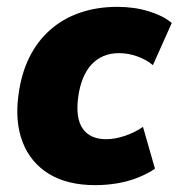

<svg xmlns="http://www.w3.org/2000/svg" viewBox="-20 -529 521 560"><path d="M258 11Q176 11 122.5 -22Q69 -55 46 -114.5Q23 -174 34 -253Q42 -314 65.5 -361.5Q89 -409 126.5 -442Q164 -475 213.5 -492Q263 -509 322 -509Q372 -509 414 -496Q456 -483 481 -462L426 -339Q407 -355 380.5 -364.5Q354 -374 327 -374Q302 -374 282 -365.5Q262 -357 247 -341Q232 -325 222 -300.5Q212 -276 208 -245Q200 -184 221.5 -153.5Q243 -123 290 -123Q316 -123 345 -133Q374 -143 397 -159L432 -37Q412 -23 383.5 -11.5Q355 0 323 5.5Q291 11 258 11Z"/></svg>

Font: Nunito Sans 10pt SemiCondensed Black
Style: Italic
Weight: 900
Width: 4
Italic angle: -9°
Designer: Vernon Adams
Foundry: Vernon Adams
Version: Version 3.101;gftools[0.9.27]